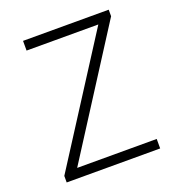

<svg xmlns="http://www.w3.org/2000/svg" viewBox="-122 -757 783 855"><g transform="rotate(-20 269.5 -329.5)"><path d="M49 0V-31L422 -613H82V-659H488V-628L115 -45H492V0Z"/></g></svg>

Font: Assistant Light
Style: Regular
Weight: 300
Designer: Hebrew By Ben Nathan, Latin by Paul Hunt
Version: Version 2.001;PS 002.001;hotconv 1.0.88;makeotf.lib2.5.64775